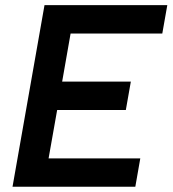

<svg xmlns="http://www.w3.org/2000/svg" viewBox="-20 -713 659 733"><path d="M27.8 0 149.9 -693.4H618.7L599.6 -585H249.5L217.3 -401.4H479.5L460.4 -293H198.2L165.5 -108.4H515.6L496.6 0Z"/></svg>

Font: Cascadia Mono NF SemiBold
Style: Italic
Weight: 600
Italic angle: -10°
Monospace: yes
Designer: Aaron Bell
Foundry: Saja Typeworks
Version: Version 2404.023; ttfautohint (v1.8.4)